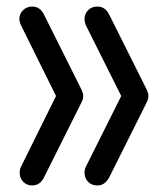

<svg xmlns="http://www.w3.org/2000/svg" viewBox="-20 -566 509 586"><path d="M277 0Q260 0 249 -11Q238 -22 238 -39Q238 -48 241 -55L350 -273L241 -491Q240 -495 239 -499Q238 -503 238 -508Q238 -524 249 -535Q260 -546 277 -546Q301 -546 313 -522L428 -292Q430 -287 431.5 -282.5Q433 -278 433 -273Q433 -268 431.5 -263Q430 -258 427 -252L313 -24Q306 -12 297.5 -6Q289 0 277 0ZM78 0Q62 0 51 -11Q40 -22 40 -39Q40 -48 43 -55L151 -273L43 -491Q42 -495 40.5 -499Q39 -503 39 -508Q39 -524 50.5 -535Q62 -546 78 -546Q102 -546 114 -522L229 -292Q231 -287 232.5 -282.5Q234 -278 234 -273Q234 -263 228 -252L114 -24Q108 -12 99 -6Q90 0 78 0Z"/></svg>

Font: Comfortaa
Style: Regular
Weight: 400
Designer: Johan Aakerlund
Foundry: Johan Aakerlund
Version: Version 3.104; ttfautohint (v1.8.1.43-b0c9)